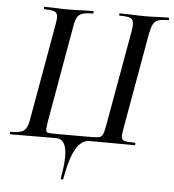

<svg xmlns="http://www.w3.org/2000/svg" viewBox="-56 -677 835 923"><g transform="rotate(5 361.5 -215.0)"><path d="M283 84Q283 -1 232 -1L12 0Q8 0 8 -6Q8 -12 12 -12Q45 -12 62 -18Q79 -24 87 -38.5Q95 -53 100 -83L182 -546Q186 -572 186 -578Q186 -600 172.5 -606.5Q159 -613 123 -613Q119 -613 119 -619Q119 -625 123 -625L169 -624Q209 -622 232 -622Q262 -622 308 -624L355 -625Q359 -625 359 -619Q359 -613 355 -613Q322 -613 305 -607Q288 -601 280 -586.5Q272 -572 267 -541L186 -81Q181 -51 181 -41Q181 -26 189.5 -23.5Q198 -21 230 -21H398Q428 -21 439.5 -24.5Q451 -28 456 -40Q461 -52 467 -86L549 -546Q552 -564 552 -577Q552 -600 538.5 -607Q525 -614 486 -614Q482 -614 482 -619.5Q482 -625 486 -625L534 -624Q578 -622 607 -622Q632 -622 674 -624L719 -625Q723 -625 723 -619Q723 -613 719 -613Q688 -613 671.5 -607Q655 -601 647 -586Q639 -571 633 -541L551 -78Q546 -50 546 -39Q546 -21 558 -16.5Q570 -12 610 -12Q614 -12 614 -6Q614 0 610 0L393 -1Q355 -1 328 44.5Q301 90 283 192Q283 195 277 195Q275 195 272.5 193.5Q270 192 271 190Q283 126 283 84Z"/></g></svg>

Font: Cormorant Infant SemiBold
Style: Italic
Weight: 600
Italic angle: -10°
Designer: Christian Thalmann (Catharsis Fonts)
Foundry: Catharsis Fonts
Version: Version 4.000